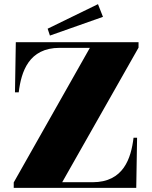

<svg xmlns="http://www.w3.org/2000/svg" viewBox="-20 -903 732 923"><path d="M46 0H635L639 -241H622C610 -142 574 -27 425 -27H279L646 -674V-700H56L52 -459H70C82 -558 118 -673 267 -673H412L46 -26ZM475 -822 451 -883 209 -765 220 -732Z"/></svg>

Font: Sprat
Style: Bold
Weight: 700
Designer: Ethan Nakache
Foundry: Collletttivo
Version: Version 2.000;Glyphs 3.2 (3217)